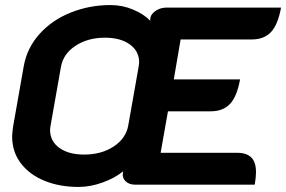

<svg xmlns="http://www.w3.org/2000/svg" viewBox="-20 -730 1131 759"><path d="M28 -191Q28 -203 32 -231L74 -469Q87 -541 136.5 -596Q186 -651 260 -680.5Q334 -710 417 -710Q464 -710 506.5 -692Q549 -674 574 -648V-653Q574 -672 593.5 -686Q613 -700 638 -700H1091Q1079 -633 1051.5 -603.5Q1024 -574 975 -574H694L667 -416H929Q917 -349 889.5 -319.5Q862 -290 813 -290H644L615 -126H917Q955 -126 973.5 -107.5Q992 -89 992 -49Q992 -30 987 0H514Q490 0 476 -14Q462 -28 466 -48L467 -53Q434 -26 385.5 -8.5Q337 9 291 9Q215 9 155.5 -15.5Q96 -40 62 -85Q28 -130 28 -191ZM487 -234 528 -466Q530 -478 530 -484Q530 -528 493 -554.5Q456 -581 395 -581Q327 -581 278.5 -549Q230 -517 221 -466L180 -234Q178 -222 178 -216Q178 -172 214.5 -145.5Q251 -119 313 -119Q381 -119 429.5 -151Q478 -183 487 -234Z"/></svg>

Font: K2D ExtraBold
Style: Italic
Weight: 800
Italic angle: -10°
Designer: Katatrad Aksorn Co.,Ltd.
Foundry: Cadson Demak Co.,Ltd.
Version: Version 1.000; ttfautohint (v1.6)